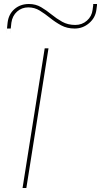

<svg xmlns="http://www.w3.org/2000/svg" viewBox="-20 -942 506 962"><path d="M93 0 204 -700H223L112 0ZM37 -828Q33 -791 32 -782Q31 -773 31.5 -778.5Q32 -784 33 -792.5Q34 -801 34 -799H15Q16 -810 18 -828Q23 -871 52.5 -896.5Q82 -922 125 -922Q159 -922 186 -906Q213 -890 238 -869.5Q263 -849 291.5 -833Q320 -817 357 -817Q391 -817 415.5 -838.5Q440 -860 444 -893Q447 -914 447 -916Q447 -918 447 -922H466Q466 -918 466 -916Q466 -914 463 -893Q458 -853 426.5 -826Q395 -799 354 -799Q316 -799 286.5 -815Q257 -831 231 -852Q205 -873 179 -889Q153 -905 122 -905Q89 -905 65.5 -884Q42 -863 37 -828ZM15 -799Q13 -779 12.5 -777Q12 -775 13 -781Q14 -787 14.5 -793.5Q15 -800 15 -799Z"/></svg>

Font: Georama ExtraExtended Thin
Style: Italic
Weight: 100
Width: 8
Italic angle: -9°
Designer: Jean-Baptiste Levee
Foundry: Production Type
Version: Version 1.000